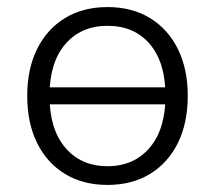

<svg xmlns="http://www.w3.org/2000/svg" viewBox="-20 -515 608 543"><path d="M284 8Q215 8 164 -23Q113 -54 85 -110.5Q57 -167 57 -244Q57 -320 85 -376.5Q113 -433 164 -464Q215 -495 284 -495Q353 -495 404 -464Q455 -433 483 -376.5Q511 -320 511 -244Q511 -167 483 -110.5Q455 -54 404 -23Q353 8 284 8ZM284 -45Q359 -45 403.5 -97.5Q448 -150 448 -244Q448 -338 404 -390Q360 -442 284 -442Q209 -442 164.5 -390Q120 -338 120 -244Q120 -150 164.5 -97.5Q209 -45 284 -45ZM92 -220V-268H476V-220Z"/></svg>

Font: Nunito Sans 11pt Light
Style: Regular
Weight: 300
Version: Version 3.101;gftools[0.9.27]